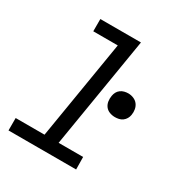

<svg xmlns="http://www.w3.org/2000/svg" viewBox="-171 -863 942 991"><g transform="rotate(30 300.0 -367.5)"><path d="M422 0H19V-74H191L288 -662H142V-735H384L275 -74H421ZM460 -334Q443 -334 427.5 -340Q412 -346 402.5 -358.5Q393 -371 390.5 -387.5Q388 -404 391 -421Q393 -433 398.5 -443.5Q404 -454 414 -461.5Q424 -469 436 -472Q448 -475 459 -475Q476 -475 491.5 -468.5Q507 -462 516.5 -449.5Q526 -437 529 -420.5Q532 -404 529 -387Q527 -375 521 -364.5Q515 -354 505 -346.5Q495 -339 483 -336.5Q471 -334 460 -334Z"/></g></svg>

Font: Iosevka Extended Oblique
Style: Regular
Weight: 400
Width: 7
Italic angle: -9°
Monospace: yes
Designer: Belleve Invis
Foundry: Belleve Invis
Version: Version 32.0.1; ttfautohint (v1.8.4)